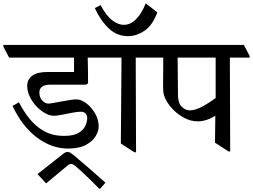

<svg xmlns="http://www.w3.org/2000/svg" viewBox="-48 -886 1497 1136"><path d="M355 -7Q258 -7 171 -72Q84 -137 26 -259L64 -281Q91 -228 127.5 -182.5Q164 -137 214 -109.5Q264 -82 331 -82Q387 -82 416.5 -99.5Q446 -117 457 -141.5Q468 -166 468 -187Q468 -204 458 -214.5Q448 -225 430 -225Q411 -225 379.5 -219Q348 -213 318 -207Q288 -201 271 -201Q246 -201 218.5 -216.5Q191 -232 167 -257.5Q143 -283 128 -314.5Q113 -346 113 -378Q113 -415 142 -437.5Q171 -460 232 -460H390V-545H6L-28 -610V-620H571L605 -555V-545H471Q472 -508 472.5 -467Q473 -426 473 -393L461 -385H250Q185 -385 185 -339Q185 -308 202.5 -290.5Q220 -273 238 -273Q247 -273 268 -277Q289 -281 315 -285.5Q341 -290 365 -294Q389 -298 404 -298Q432 -298 462.5 -275Q493 -252 514.5 -215Q536 -178 536 -137Q536 -111 518 -80.5Q500 -50 460 -28.5Q420 -7 355 -7Z M225 199 174 144 326 24Q340 13 352 13Q361 13 369.5 18.5Q378 24 388 32Q416 55 451.5 86Q487 117 520.5 146Q554 175 576 195L545 230H538Q522 213 498.5 189.5Q475 166 449 142Q423 118 400 98Q383 84 373 84Q369 84 364 85.5Q359 87 351 94Z M872 -545H755L757 15H747L667 -37L671 -545H583L549 -610V-620H838L872 -555ZM513 -838 547 -856Q581 -792 616.5 -765.5Q652 -739 684 -739Q717 -739 742.5 -759.5Q768 -780 786 -809.5Q804 -839 814 -866L883 -813Q855 -737 807.5 -704.5Q760 -672 710 -672Q644 -672 595.5 -718Q547 -764 513 -838Z M1429 -545H1312L1314 10H1304L1224 -42L1226 -201Q1172 -168 1122 -168Q1083 -168 1047 -186Q1011 -204 982 -232Q953 -260 936 -291Q919 -322 918 -347Q917 -361 917 -373Q917 -385 917 -396Q917 -428 917.5 -467Q918 -506 918 -545H850L816 -610V-620H1395L1429 -555ZM1228 -306V-545H1003L1005 -325Q1005 -277 1027 -255Q1049 -233 1074 -233Q1104 -233 1142 -252Q1180 -271 1228 -306Z"/></svg>

Font: Tiro Devanagari Marathi
Style: Regular
Weight: 400
Designer: Devanagari: John Hudson & Fiona Ross. Latin: John Hudson.
Foundry: Tiro Typeworks Ltd.
Version: Version 1.52